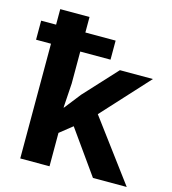

<svg xmlns="http://www.w3.org/2000/svg" viewBox="-112 -852 845 944"><g transform="rotate(15 310.0 -380.0)"><path d="M78 -584H2V-681H78V-760H227V-681H381V-584H227V-421L219 -297H221L286 -380L439 -546H607L390 -309L620 0H448L291 -221L227 -170V0H78Z"/></g></svg>

Font: OpenSansMMV
Style: Bold
Weight: 700
Foundry: Ascender Corporation
Version: Version 4.001